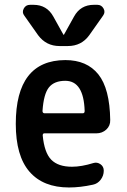

<svg xmlns="http://www.w3.org/2000/svg" viewBox="-20 -785 540 814"><path d="M256.8 -442.4Q210 -442.4 187.5 -414.6Q165 -386.7 160.2 -314.5Q160.2 -305.7 168 -304.7H331.1Q338.9 -304.7 338.9 -314.5Q335 -442.4 256.8 -442.4ZM272.5 9.8Q163.1 9.8 105 -57.1Q46.9 -124 46.9 -259.8Q46.9 -529.3 256.8 -530.3Q348.6 -530.3 397 -469.7Q445.3 -409.2 447.3 -276.4Q448.2 -252 430.7 -235.8Q413.1 -219.7 388.7 -219.7H168Q161.1 -219.7 161.1 -210.9Q168 -137.7 197.3 -107.9Q226.6 -78.1 285.2 -78.1Q325.2 -78.1 376 -93.8Q391.6 -98.6 405.8 -88.9Q419.9 -79.1 419.9 -61.5Q419.9 -40 406.7 -22.9Q393.6 -5.9 374 -2Q320.3 9.8 272.5 9.8ZM392.6 -764.6Q410.2 -764.6 418.9 -749Q427.7 -733.4 417 -718.8L358.4 -635.7Q325.2 -589.8 267.6 -589.8H232.4Q175.8 -589.8 141.6 -635.7L83 -718.8Q72.3 -732.4 80.6 -748.5Q88.9 -764.6 107.4 -764.6H122.1Q178.7 -764.6 206.1 -714.8L249 -637.7H250H251L293.9 -714.8Q321.3 -764.6 377.9 -764.6Z"/></svg>

Font: Rounded Mgen+ 2m medium
Style: Regular
Weight: 500
Designer: [Source Han Sans]
Ryoko NISHIZUKA  (kana & ideographs); Paul D. Hunt (Latin, Greek & Cyrillic); Wenlong ZHANG  (bopomofo
Version: Version 1.059.20150602